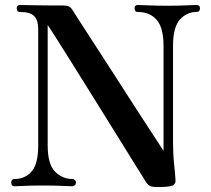

<svg xmlns="http://www.w3.org/2000/svg" viewBox="-20 -746 846 769"><path d="M626 3Q599 4 586.5 1Q574 -2 566 -15Q553 -35 527.5 -76.5Q502 -118 468 -172.5Q434 -227 396.5 -287.5Q359 -348 322 -407Q285 -466 253.5 -516.5Q222 -567 200 -601.5Q178 -636 171 -646V-164Q171 -88 200.5 -58.5Q230 -29 270 -29Q275 -29 279.5 -25.5Q284 -22 284 -15Q284 -8 279.5 -4Q275 0 270 0Q260 0 229 -1.5Q198 -3 154 -3Q102 -3 75.5 -1.5Q49 0 38 0Q25 0 25 -15Q25 -29 38 -29Q80 -29 106.5 -59Q133 -89 133 -163V-629Q133 -665 117 -681.5Q101 -698 60 -698Q47 -698 47 -713Q47 -726 60 -726Q68 -726 113.5 -725Q159 -724 233 -724Q250 -724 258 -719Q266 -714 273 -702Q277 -695 297 -664Q317 -633 347.5 -586Q378 -539 413.5 -484Q449 -429 485 -373Q521 -317 552.5 -268.5Q584 -220 606 -186.5Q628 -153 635 -142V-562Q635 -635 607.5 -666.5Q580 -698 532 -698Q519 -698 519 -713Q519 -726 532 -726Q543 -726 575 -724.5Q607 -723 651 -723Q694 -723 725 -724.5Q756 -726 766 -726Q781 -726 781 -713Q781 -698 766 -698Q728 -698 700.5 -667.5Q673 -637 673 -562V-182Q673 -129 677 -92.5Q681 -56 683 -24Q684 -13 675.5 -5.5Q667 2 626 3Z"/></svg>

Font: Zen Antique
Style: Regular
Weight: 400
Designer: Yoshimichi Ohira
Foundry: Positype
Version: Version 1.001